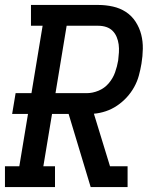

<svg xmlns="http://www.w3.org/2000/svg" viewBox="-29 -755 649 775"><path d="M-9 0V-84H49L84 -295H20L34 -379H98L143 -651H96V-735H368Q398 -735 427 -728.5Q456 -722 479.5 -706.5Q503 -691 518.5 -667Q534 -643 541 -615.5Q548 -588 547.5 -558Q547 -528 542 -498Q538 -474 531.5 -450Q525 -426 512.5 -403.5Q500 -381 482.5 -362Q465 -343 443.5 -328.5Q422 -314 398 -306Q374 -298 350 -296L415 -84H486V0H337L248 -295H181L146 -84H193V0ZM321 -379Q345 -379 369 -389Q393 -399 410 -419Q427 -439 435.5 -463Q444 -487 448 -511Q450 -527 451 -543.5Q452 -560 450 -575.5Q448 -591 442 -605.5Q436 -620 425.5 -630.5Q415 -641 400 -646Q385 -651 368 -651H240L195 -379Z"/></svg>

Font: Iosevka Slab MdExObl
Style: Regular
Weight: 500
Width: 7
Italic angle: -9°
Monospace: yes
Designer: Belleve Invis
Foundry: Belleve Invis
Version: Version 11.1.1; ttfautohint (v1.8.3)